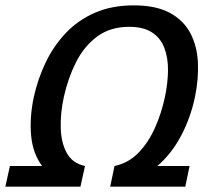

<svg xmlns="http://www.w3.org/2000/svg" viewBox="-73 -696 764 716"><path d="M-53 0 -36 -77H84Q49 -124 43 -191Q37 -258 53 -334Q68 -402 97.5 -463.5Q127 -525 172.5 -573Q218 -621 281 -648.5Q344 -676 426 -676Q508 -676 559.5 -648.5Q611 -621 636.5 -573Q662 -525 665 -463.5Q668 -402 654 -334Q638 -258 603 -191Q568 -124 514 -77H634L618 0H340H338L354 -77Q406 -88 443 -126Q480 -164 504.5 -218.5Q529 -273 542 -334Q553 -386 553.5 -433Q554 -480 540 -517Q526 -554 494 -575Q462 -596 409 -596Q338 -596 289 -559.5Q240 -523 210 -463Q180 -403 165 -334Q152 -274 153.5 -219Q155 -164 176 -125.5Q197 -87 244 -77L227 0H224Z"/></svg>

Font: Epunda Sans Medium
Style: Italic
Weight: 500
Italic angle: -12.0243°
Designer: Simon Atzbach
Foundry: typofactur
Version: Version 2.204; ttfautohint (v1.8.4.7-5d5b)